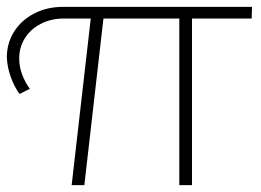

<svg xmlns="http://www.w3.org/2000/svg" viewBox="-22 -540 762 560"><path d="M165 -486Q127 -486 97 -470.5Q67 -455 50.5 -428.5Q34 -402 34 -369Q34 -346 42.5 -323Q51 -300 65 -281L35 -266Q19 -288 9 -316.5Q-1 -345 -2 -373Q-2 -414 19 -447.5Q40 -481 77.5 -500.5Q115 -520 162 -520H713L712 -486ZM245 -506H282L224 0H187ZM501 -506H538V0H501Z"/></svg>

Font: Alexandria ExtraLight
Style: Regular
Weight: 250
Designer: Mohamed Gaber
Foundry: Kief Type Foundry
Version: Version 5.100